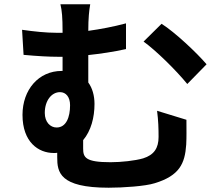

<svg xmlns="http://www.w3.org/2000/svg" viewBox="-20 -826 1040 896"><path d="M189 -299C189 -357 221 -396 260 -396C288 -396 307 -373 307 -335C307 -279 289 -231 244 -231C215 -231 189 -256 189 -299ZM713 -309C719 -263 720 -226 720 -187C720 -135 699 -103 648 -87C610 -76 546 -69 496 -69C379 -69 368 -91 368 -133V-172C405 -216 421 -278 421 -341C421 -380 411 -415 392 -441V-569C448 -575 510 -584 568 -597V-717C508 -701 449 -690 392 -682C392 -742 396 -777 401 -806H262C269 -777 272 -744 272 -681V-673H243C196 -673 138 -679 83 -687L90 -570C155 -564 209 -561 252 -561H272V-495H268C160 -495 85 -407 85 -290C85 -163 159 -112 231 -112C236 -112 242 -112 247 -113V-92C247 -23 257 50 487 50C554 50 658 43 702 29C817 -6 843 -62 849 -151C851 -192 850 -211 850 -267ZM650 -632C707 -591 800 -500 854 -434L944 -526C899 -579 796 -676 734 -715Z"/></svg>

Font: Genne Gothic Bold
Style: Regular
Weight: 700
Designer: Ryoko NISHIZUKA (kana & ideographs); Paul D. Hunt (Latin, Greek & Cyrillic); Wenlong ZHANG (bopomofo); Sandoll Communica
Foundry: Adobe Systems Incorporated
Version: Version 1.004;PS 1.004;hotconv 16.6.51;makeotf.lib2.5.65220